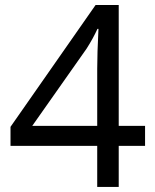

<svg xmlns="http://www.w3.org/2000/svg" viewBox="-20 -738 612 758"><path d="M552.7 -162.1H448.7V0H363.8V-162.1H21.5V-237.3L357.4 -718.3H448.7V-241.2H552.7ZM363.8 -241.2V-466.3Q363.8 -525.9 368.7 -624H364.7Q347.7 -586.4 321.8 -545.9L107.4 -241.2Z"/></svg>

Font: Noto Sans Malayalam
Style: Regular
Weight: 400
Designer: Monotype Design team
Foundry: Monotype Imaging Inc.
Version: Version 1.02